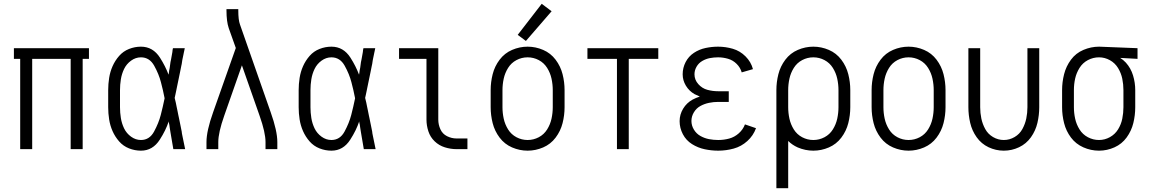

<svg xmlns="http://www.w3.org/2000/svg" viewBox="-20 -783 6040 1008"><path d="M86 0V-474H53V-530H447V-474H414V0H351V-474H149V0Z M720 8Q688 8 657.5 -4Q627 -16 605.5 -40.5Q584 -65 571 -94.5Q558 -124 553 -156Q548 -188 548 -220V-310Q548 -342 553 -374Q558 -406 571 -435.5Q584 -465 605.5 -489.5Q627 -514 657.5 -526Q688 -538 720 -538Q783 -538 820 -480Q848 -436 865 -391L867 -403L868 -412L869 -417L871 -427L873 -442L875 -457L878 -471L885 -510L886 -520L888 -530H950L947 -515L945 -506L943 -496L939 -477L937 -467L934 -447L932 -438L926 -408Q917 -365 908 -321L906 -311L901 -287L897 -269Q900 -256 903 -244L904 -239L907 -224L911 -205L914 -190L915 -185L917 -175L919 -166L928 -122L934 -92L935 -83L937 -73Q944 -36 952 0H890Q882 -44 875 -88L871 -113L869 -128L868 -132L866 -142V-146Q850 -98 819 -50Q782 8 720 8ZM720 -48Q765 -48 789 -92.5Q813 -137 824 -179.5Q835 -222 844 -266V-268Q836 -310 825 -351Q814 -394 789.5 -438Q765 -482 720 -482Q692 -482 668 -464.5Q644 -447 631.5 -421Q619 -395 614.5 -366.5Q610 -338 610 -310V-220Q610 -192 614.5 -163.5Q619 -135 631.5 -109Q644 -83 668 -65.5Q692 -48 720 -48Z M1064 0V-37Q1064 -96 1099 -194L1218 -531L1181 -635Q1169 -670 1169 -728V-735H1231V-728Q1231 -678 1240 -654L1401 -194Q1436 -96 1436 -37V0H1374V-37Q1374 -87 1343 -175L1250 -440L1157 -175Q1126 -87 1126 -37V0Z M1720 8Q1688 8 1657.5 -4Q1627 -16 1605.5 -40.5Q1584 -65 1571 -94.5Q1558 -124 1553 -156Q1548 -188 1548 -220V-310Q1548 -342 1553 -374Q1558 -406 1571 -435.5Q1584 -465 1605.5 -489.5Q1627 -514 1657.5 -526Q1688 -538 1720 -538Q1783 -538 1820 -480Q1848 -436 1865 -391L1867 -403L1868 -412L1869 -417L1871 -427L1873 -442L1875 -457L1878 -471L1885 -510L1886 -520L1888 -530H1950L1947 -515L1945 -506L1943 -496L1939 -477L1937 -467L1934 -447L1932 -438L1926 -408Q1917 -365 1908 -321L1906 -311L1901 -287L1897 -269Q1900 -256 1903 -244L1904 -239L1907 -224L1911 -205L1914 -190L1915 -185L1917 -175L1919 -166L1928 -122L1934 -92L1935 -83L1937 -73Q1944 -36 1952 0H1890Q1882 -44 1875 -88L1871 -113L1869 -128L1868 -132L1866 -142V-146Q1850 -98 1819 -50Q1782 8 1720 8ZM1720 -48Q1765 -48 1789 -92.5Q1813 -137 1824 -179.5Q1835 -222 1844 -266V-268Q1836 -310 1825 -351Q1814 -394 1789.5 -438Q1765 -482 1720 -482Q1692 -482 1668 -464.5Q1644 -447 1631.5 -421Q1619 -395 1614.5 -366.5Q1610 -338 1610 -310V-220Q1610 -192 1614.5 -163.5Q1619 -135 1631.5 -109Q1644 -83 1668 -65.5Q1692 -48 1720 -48Z M2377 0Q2346 0 2315.5 -9.5Q2285 -19 2262 -41Q2239 -63 2229 -93.5Q2219 -124 2219 -155V-474H2075V-530H2281V-155Q2281 -129 2292 -104.5Q2303 -80 2327 -68Q2351 -56 2377 -56H2434V0Z M2741 -568 2698 -600 2824 -763 2876 -724ZM2750 8Q2708 8 2668.5 -9Q2629 -26 2603 -60.5Q2577 -95 2566.5 -136.5Q2556 -178 2556 -220V-310Q2556 -352 2566.5 -393.5Q2577 -435 2603 -469.5Q2629 -504 2668.5 -521Q2708 -538 2750 -538Q2792 -538 2831.5 -521Q2871 -504 2897 -469.5Q2923 -435 2933.5 -393.5Q2944 -352 2944 -310V-220Q2944 -178 2933.5 -136.5Q2923 -95 2897 -60.5Q2871 -26 2831.5 -9Q2792 8 2750 8ZM2750 -48Q2781 -48 2808.5 -62.5Q2836 -77 2852.5 -103.5Q2869 -130 2875.5 -160Q2882 -190 2882 -220V-310Q2882 -340 2875.5 -370Q2869 -400 2852.5 -426.5Q2836 -453 2808.5 -467.5Q2781 -482 2750 -482Q2719 -482 2691.5 -467.5Q2664 -453 2647.5 -426.5Q2631 -400 2624.5 -370Q2618 -340 2618 -310V-220Q2618 -190 2624.5 -160Q2631 -130 2647.5 -103.5Q2664 -77 2691.5 -62.5Q2719 -48 2750 -48Z M3064 -474V-530H3436V-474ZM3219 0V-530H3281V0Z M3751 8Q3715 8 3679.5 0.5Q3644 -7 3613 -26.5Q3582 -46 3565 -78.5Q3548 -111 3548 -147Q3548 -182 3566.5 -212.5Q3585 -243 3616 -260Q3635 -270 3654 -276Q3640 -282 3626 -289Q3598 -305 3581 -333Q3564 -361 3564 -393Q3564 -427 3579.5 -457Q3595 -487 3623 -505.5Q3651 -524 3684 -531Q3717 -538 3750 -538Q3789 -538 3827 -527Q3865 -516 3894 -487Q3923 -458 3933 -420L3874 -403Q3867 -428 3847.5 -447.5Q3828 -467 3802 -474.5Q3776 -482 3750 -482Q3728 -482 3707 -478Q3686 -474 3667 -463Q3648 -452 3637 -433Q3626 -414 3626 -393Q3626 -364 3646 -341.5Q3666 -319 3693.5 -311.5Q3721 -304 3750 -304H3806V-248H3750Q3726 -248 3702 -243Q3678 -238 3657 -226.5Q3636 -215 3623 -193.5Q3610 -172 3610 -148Q3610 -124 3623 -102.5Q3636 -81 3657.5 -69Q3679 -57 3702.5 -52.5Q3726 -48 3751 -48Q3780 -48 3808 -55.5Q3836 -63 3858.5 -83Q3881 -103 3891 -130L3949 -110Q3935 -71 3903.5 -42.5Q3872 -14 3832 -3Q3792 8 3751 8Z M4056 205V-310Q4056 -352 4066.5 -393.5Q4077 -435 4103 -469.5Q4129 -504 4168.5 -521Q4208 -538 4250 -538Q4292 -538 4331.5 -521Q4371 -504 4397 -469.5Q4423 -435 4433.5 -393.5Q4444 -352 4444 -310V-220Q4444 -178 4433.5 -136.5Q4423 -95 4397 -60.5Q4371 -26 4331.5 -9Q4292 8 4250 8Q4208 8 4168 -9Q4139 -22 4118 -43V205ZM4250 -48Q4281 -48 4308.5 -62.5Q4336 -77 4352.5 -103.5Q4369 -130 4375.5 -160Q4382 -190 4382 -220V-310Q4382 -340 4375.5 -370Q4369 -400 4352.5 -426.5Q4336 -453 4308.5 -467.5Q4281 -482 4250 -482Q4219 -482 4191.5 -467.5Q4164 -453 4147.5 -426.5Q4131 -400 4124.5 -370Q4118 -340 4118 -310V-220Q4118 -190 4124.5 -160Q4131 -130 4147.5 -103.5Q4164 -77 4191.5 -62.5Q4219 -48 4250 -48Z M4750 8Q4708 8 4668.5 -9Q4629 -26 4603 -60.5Q4577 -95 4566.5 -136.5Q4556 -178 4556 -220V-310Q4556 -352 4566.5 -393.5Q4577 -435 4603 -469.5Q4629 -504 4668.5 -521Q4708 -538 4750 -538Q4792 -538 4831.5 -521Q4871 -504 4897 -469.5Q4923 -435 4933.5 -393.5Q4944 -352 4944 -310V-220Q4944 -178 4933.5 -136.5Q4923 -95 4897 -60.5Q4871 -26 4831.5 -9Q4792 8 4750 8ZM4750 -48Q4781 -48 4808.5 -62.5Q4836 -77 4852.5 -103.5Q4869 -130 4875.5 -160Q4882 -190 4882 -220V-310Q4882 -340 4875.5 -370Q4869 -400 4852.5 -426.5Q4836 -453 4808.5 -467.5Q4781 -482 4750 -482Q4719 -482 4691.5 -467.5Q4664 -453 4647.5 -426.5Q4631 -400 4624.5 -370Q4618 -340 4618 -310V-220Q4618 -190 4624.5 -160Q4631 -130 4647.5 -103.5Q4664 -77 4691.5 -62.5Q4719 -48 4750 -48Z M5250 8Q5208 8 5170 -10Q5132 -28 5107.5 -62.5Q5083 -97 5073.5 -138Q5064 -179 5064 -220V-530H5126V-220Q5126 -190 5132 -161Q5138 -132 5152.5 -105.5Q5167 -79 5193.5 -63.5Q5220 -48 5250 -48Q5280 -48 5306.5 -63.5Q5333 -79 5347.5 -105.5Q5362 -132 5368 -161Q5374 -190 5374 -220V-530H5436V-220Q5436 -179 5426.5 -138Q5417 -97 5392.5 -62.5Q5368 -28 5330 -10Q5292 8 5250 8Z M5750 8Q5707 8 5667.5 -9.5Q5628 -27 5602.5 -61Q5577 -95 5566.5 -136.5Q5556 -178 5556 -220V-310Q5556 -352 5566.5 -393.5Q5577 -435 5602.5 -469.5Q5628 -504 5668 -521Q5708 -538 5750 -538H5751L5952 -530V-474L5861 -479Q5877 -469 5891 -454Q5917 -425 5928.5 -387Q5940 -349 5940 -310V-220Q5940 -178 5930 -137Q5920 -96 5895 -61.5Q5870 -27 5831 -9.5Q5792 8 5750 8ZM5750 -48Q5780 -48 5807 -63Q5834 -78 5850 -104Q5866 -130 5872 -160Q5878 -190 5878 -220V-310Q5878 -340 5872 -369.5Q5866 -399 5850 -425.5Q5834 -452 5807 -467Q5780 -482 5750 -482Q5719 -482 5691.5 -467.5Q5664 -453 5647.5 -426.5Q5631 -400 5624.5 -370.5Q5618 -341 5618 -310V-220Q5618 -190 5624.5 -160Q5631 -130 5647.5 -103.5Q5664 -77 5691.5 -62.5Q5719 -48 5750 -48Z"/></svg>

Font: Iosevka SS01 Light
Style: Regular
Weight: 300
Monospace: yes
Designer: Belleve Invis
Foundry: Belleve Invis
Version: 2.3.3; ttfautohint (v1.8.3)